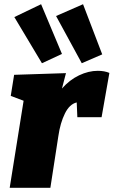

<svg xmlns="http://www.w3.org/2000/svg" viewBox="-20 -891 539 911"><path d="M499 -545 462 -335H347L344 -405Q310 -397 288 -352.5Q266 -308 257 -246L219 0H26L92 -413L31 -436L47 -536L293 -544L274 -471Q310 -512 355 -533.5Q400 -555 444 -555Q476 -555 499 -545ZM274 -635 179 -591 48 -810 175 -871ZM465 -633 368 -591 246 -815 374 -871Z"/></svg>

Font: Bitter Pro Black
Style: Italic
Weight: 900
Italic angle: -9°
Designer: Sol Matas, and Bitter project Authors
Foundry: Sol Matas
Version: Version 1.010